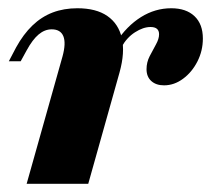

<svg xmlns="http://www.w3.org/2000/svg" viewBox="-20 -450 536 470"><path d="M45.2 0 133.1 -312.1Q141.9 -344.4 135.1 -361.3Q128.2 -378.2 106.5 -378.2Q89.5 -378.2 74.6 -365.7Q59.7 -353.2 45.2 -326.6L30.6 -300H1.6L19.4 -333.9Q37.1 -366.1 59.3 -387.5Q81.5 -408.9 108.9 -419.4Q136.3 -429.8 169.4 -429.8Q215.3 -429.8 242.7 -410.9Q270.2 -391.9 278.2 -356.9Q286.3 -321.8 272.6 -272.6L196 0ZM381.5 -241.1Q362.1 -241.1 350.4 -251.6Q338.7 -262.1 338.7 -280.6Q338.7 -297.6 346.4 -312.5Q354 -327.4 361.7 -341.1Q369.4 -354.8 369.4 -366.1Q369.4 -383.9 348.4 -383.9Q330.6 -383.9 310.5 -371Q290.3 -358.1 277.4 -334.7L264.5 -346.8Q290.3 -386.3 325 -408.1Q359.7 -429.8 399.2 -429.8Q435.5 -429.8 456 -410.5Q476.6 -391.1 476.6 -355.6Q476.6 -325.8 463.3 -299.6Q450 -273.4 428.2 -257.3Q406.5 -241.1 381.5 -241.1Z"/></svg>

Font: Playfair 5pt SemiExpanded Light Black
Style: Italic
Weight: 900
Italic angle: -15.6°
Version: Version 2.001;gftools[0.9.30]